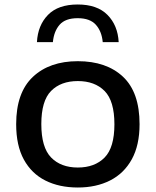

<svg xmlns="http://www.w3.org/2000/svg" viewBox="-20 -825 693 855"><path d="M326.5 10Q244 10 182.2 -21Q120.5 -52 86.2 -114.5Q52 -177 52 -272Q52 -412.5 126.2 -482.5Q200.5 -552.5 326.5 -552.5Q454 -552.5 527.8 -483.2Q601.5 -414 601.5 -272Q601.5 -178.5 567 -115.8Q532.5 -53 470.5 -21.5Q408.5 10 326.5 10ZM326.5 -79Q402 -79 445.8 -123.5Q489.5 -168 489.5 -271.5Q489.5 -375.5 445.8 -419.8Q402 -464 326.5 -464Q251 -464 207.5 -420Q164 -376 164 -272.5Q164 -168.5 207.5 -123.8Q251 -79 326.5 -79ZM144.5 -637.5Q148.5 -712.5 193.8 -758.8Q239 -805 326 -805Q413 -805 458.8 -758.5Q504.5 -712 508.5 -637.5H437.5Q433 -685.5 406.8 -714.8Q380.5 -744 326 -744Q271 -744 245.5 -714.8Q220 -685.5 215.5 -637.5Z"/></svg>

Font: Encode Sans Exp Md
Style: Regular
Weight: 500
Width: 7
Designer: Multiple Designers
Foundry: Impallari Type
Version: Version 3.002; ttfautohint (v1.8.3) -l 8 -r 50 -G 200 -x 14 